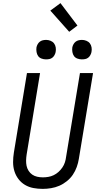

<svg xmlns="http://www.w3.org/2000/svg" viewBox="-20 -1204 640 1232"><path d="M254 8Q223 8 194 2.5Q165 -3 140.5 -17.5Q116 -32 98.5 -55Q81 -78 72.5 -105.5Q64 -133 64 -163.5Q64 -194 69 -225L153 -735H237L151 -213Q148 -194 147.5 -175.5Q147 -157 150.5 -140Q154 -123 163.5 -108Q173 -93 187 -83.5Q201 -74 218.5 -70Q236 -66 255 -66Q272 -66 290 -69Q308 -72 324.5 -80Q341 -88 355 -100.5Q369 -113 380 -129Q391 -145 396.5 -162.5Q402 -180 404 -197L493 -735H577L486 -185Q482 -159 472.5 -132.5Q463 -106 447.5 -83Q432 -60 409 -41.5Q386 -23 360.5 -12Q335 -1 307.5 3.5Q280 8 254 8ZM505 -823Q491 -823 477 -828Q463 -833 455 -844Q447 -855 444.5 -870Q442 -885 444 -900Q446 -910 451.5 -920Q457 -930 465.5 -936.5Q474 -943 484.5 -945.5Q495 -948 506 -948Q520 -948 534 -942.5Q548 -937 556.5 -926Q565 -915 567.5 -900Q570 -885 567 -870Q565 -860 559.5 -850Q554 -840 545.5 -833.5Q537 -827 526.5 -825Q516 -823 505 -823ZM275 -823Q261 -823 247 -828Q233 -833 225 -844Q217 -855 214.5 -870Q212 -885 214 -900Q216 -910 221.5 -920Q227 -930 235.5 -936.5Q244 -943 254.5 -945.5Q265 -948 276 -948Q290 -948 304 -942.5Q318 -937 326.5 -926Q335 -915 337.5 -900Q340 -885 337 -870Q335 -860 329.5 -850Q324 -840 315.5 -833.5Q307 -827 296.5 -825Q286 -823 275 -823ZM424 -1000 303 -1136 368 -1184 477 -1040Z"/></svg>

Font: Iosevka Extended Oblique
Style: Regular
Weight: 400
Width: 7
Italic angle: -9°
Monospace: yes
Designer: Belleve Invis
Foundry: Belleve Invis
Version: Version 32.0.1; ttfautohint (v1.8.4)